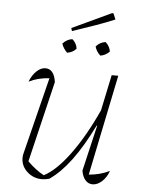

<svg xmlns="http://www.w3.org/2000/svg" viewBox="-54 -792 626 840"><g transform="rotate(5 259.5 -372.0)"><path d="M335 -51 382 -252 380 -253Q333 -158 287.5 -97Q242 -36 194 -3Q176 2 162 2Q124 2 96.5 -23Q69 -48 69 -84Q69 -95 72 -105L156 -441Q105 -438 66 -418Q77 -447 96 -465Q115 -483 135 -483Q173 -483 181 -426L96 -71Q132 -35 168 -16Q221 -43 280 -123Q339 -203 393 -321L426 -478H455L364 -36Q411 -39 455 -60Q445 -31 425 -13Q405 5 384 5Q365 5 352 -10Q339 -25 335 -51ZM236 -655 232 -668 405 -749 411 -747 421 -722Q383 -706 339 -690.5Q295 -675 236 -655ZM223 -559Q205 -577 199 -597Q217 -617 241 -620Q260 -604 263 -580Q247 -562 223 -559ZM369 -559Q351 -575 345 -597Q362 -617 387 -620Q406 -603 409 -580Q391 -562 369 -559Z"/></g></svg>

Font: Piazzolla Thin
Style: Italic
Weight: 100
Italic angle: -11.3°
Designer: Juan Pablo del Peral
Foundry: Huerta Tipografica
Version: Version 1.330